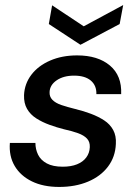

<svg xmlns="http://www.w3.org/2000/svg" viewBox="-20 -727 538 759"><path d="M214 12Q151 12 106 -10Q61 -32 38 -71Q15 -110 19 -162H120Q120 -137 130.5 -115.5Q141 -94 165 -81Q189 -68 228 -68Q261 -68 284.5 -77.5Q308 -87 321 -104.5Q334 -122 335 -145Q336 -166 324 -179Q312 -192 288.5 -200.5Q265 -209 233 -216Q205 -223 176 -233.5Q147 -244 123.5 -259Q100 -274 87 -296.5Q74 -319 75 -351Q77 -396 104 -431.5Q131 -467 178 -487.5Q225 -508 285 -508Q367 -508 414.5 -468Q462 -428 459 -355H361Q362 -389 339 -408.5Q316 -428 273 -428Q231 -428 204 -409.5Q177 -391 176 -363Q175 -345 187 -332.5Q199 -320 222 -312Q245 -304 278 -296Q311 -288 340 -277Q369 -266 392 -251Q415 -236 427.5 -213Q440 -190 438 -158Q436 -107 407 -68.5Q378 -30 328 -9Q278 12 214 12ZM467 -707 453 -632 298 -550 173 -632 186 -706 311 -623Z"/></svg>

Font: DM Sans 28pt Medium
Style: Italic
Weight: 500
Italic angle: -10°
Version: Version 4.004;gftools[0.9.30]